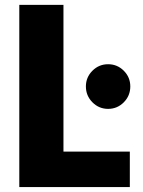

<svg xmlns="http://www.w3.org/2000/svg" viewBox="-20 -757 580 777"><path d="M58.1 0V-737.3H236.8V-143.6H505.4V0ZM327.6 -407.2Q327.6 -444.3 354 -470.7Q380.4 -497.1 417.5 -497.1Q454.6 -497.1 481 -470.7Q507.3 -444.3 507.3 -407.2Q507.3 -369.6 481 -343Q454.6 -316.4 417.5 -316.4Q380.4 -316.4 354 -343Q327.6 -369.6 327.6 -407.2Z"/></svg>

Font: Epilogue ExtraBold
Style: Regular
Weight: 800
Designer: Tyler Finck
Foundry: Etcetera Type Co
Version: Version 2.112